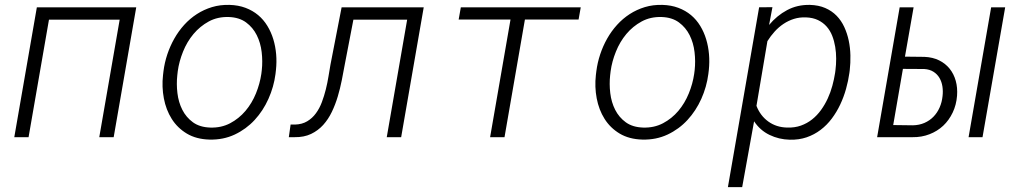

<svg xmlns="http://www.w3.org/2000/svg" viewBox="-20 -558 4148 781"><path d="M442.4 0H383.8L466.8 -478H179.2L96.2 0H38.1L129.9 -528.3H534.2Z M645 -268.6Q649.4 -303.2 660.6 -336.9Q671.9 -370.6 689 -400.9Q706.1 -431.2 729.2 -456.8Q752.4 -482.4 780.8 -500.7Q809.1 -519 842.3 -529.1Q875.5 -539.1 913.6 -538.1Q949.7 -537.1 978.8 -526.1Q1007.8 -515.1 1030 -496.6Q1052.2 -478 1067.6 -452.6Q1083 -427.2 1091.8 -398.2Q1100.6 -369.1 1103.3 -337.4Q1106 -305.7 1102.5 -273.4L1100.6 -256.8Q1093.8 -204.6 1072 -156Q1050.3 -107.4 1015.9 -70.1Q981.4 -32.7 934.8 -10.7Q888.2 11.2 832 9.8Q778.3 8.3 740 -14.6Q701.7 -37.6 678.5 -74.5Q655.3 -111.3 646.5 -158Q637.7 -204.6 643.1 -252.4ZM701.2 -252Q697.3 -216.3 701.7 -179.2Q706.1 -142.1 721.7 -111.3Q737.3 -80.6 764.9 -60.5Q792.5 -40.5 835 -39.1Q879.9 -37.6 916 -56.6Q952.1 -75.7 978.5 -106.9Q1004.9 -138.2 1021 -177.7Q1037.1 -217.3 1043 -257.3L1044.9 -272.9Q1048.8 -308.6 1044.4 -346.2Q1040 -383.8 1024.4 -415Q1008.8 -446.3 981 -466.8Q953.1 -487.3 910.6 -488.8Q865.2 -490.2 829.3 -470.7Q793.5 -451.2 767.1 -419.7Q740.7 -388.2 724.6 -348.1Q708.5 -308.1 703.1 -268.6Z M1703.6 -528.3 1611.8 0H1553.2L1636.2 -478H1417.5L1382.3 -294.9Q1377 -265.6 1370.4 -232.2Q1363.8 -198.7 1354 -165.8Q1344.2 -132.8 1329.8 -102.8Q1315.4 -72.8 1294.7 -49.8Q1273.9 -26.9 1245.4 -13.2Q1216.8 0.5 1178.2 0H1154.8L1162.1 -51.3H1180.2Q1209 -52.2 1229.7 -64.7Q1250.5 -77.1 1265.1 -97.2Q1279.8 -117.2 1289.3 -142.6Q1298.8 -168 1305.4 -194.6Q1312 -221.2 1316.2 -247.3Q1320.3 -273.4 1324.2 -294.9L1369.6 -528.3Z M2333.5 -478.5H2115.2L2032.2 0H1973.6L2056.6 -478.5H1845.7L1854.5 -528.3H2342.3Z M2405.8 -268.6Q2410.2 -303.2 2421.4 -336.9Q2432.6 -370.6 2449.7 -400.9Q2466.8 -431.2 2490 -456.8Q2513.2 -482.4 2541.5 -500.7Q2569.8 -519 2603 -529.1Q2636.2 -539.1 2674.3 -538.1Q2710.4 -537.1 2739.5 -526.1Q2768.6 -515.1 2790.8 -496.6Q2813 -478 2828.4 -452.6Q2843.8 -427.2 2852.5 -398.2Q2861.3 -369.1 2864 -337.4Q2866.7 -305.7 2863.3 -273.4L2861.3 -256.8Q2854.5 -204.6 2832.8 -156Q2811 -107.4 2776.6 -70.1Q2742.2 -32.7 2695.6 -10.7Q2648.9 11.2 2592.8 9.8Q2539.1 8.3 2500.7 -14.6Q2462.4 -37.6 2439.2 -74.5Q2416 -111.3 2407.2 -158Q2398.4 -204.6 2403.8 -252.4ZM2461.9 -252Q2458 -216.3 2462.4 -179.2Q2466.8 -142.1 2482.4 -111.3Q2498 -80.6 2525.6 -60.5Q2553.2 -40.5 2595.7 -39.1Q2640.6 -37.6 2676.8 -56.6Q2712.9 -75.7 2739.3 -106.9Q2765.6 -138.2 2781.7 -177.7Q2797.9 -217.3 2803.7 -257.3L2805.7 -272.9Q2809.6 -308.6 2805.2 -346.2Q2800.8 -383.8 2785.2 -415Q2769.5 -446.3 2741.7 -466.8Q2713.9 -487.3 2671.4 -488.8Q2626 -490.2 2590.1 -470.7Q2554.2 -451.2 2527.8 -419.7Q2501.5 -388.2 2485.4 -348.1Q2469.2 -308.1 2463.9 -268.6Z M3435.1 -261.7Q3430.7 -229.5 3421.4 -196.3Q3412.1 -163.1 3397.7 -132.6Q3383.3 -102.1 3363.5 -75.7Q3343.8 -49.3 3318.1 -29.8Q3292.5 -10.3 3261.2 0.5Q3230 11.2 3192.4 10.3Q3148.4 9.3 3110.1 -9.3Q3071.8 -27.8 3047.4 -64.5L2999 203.1H2940.9L3067.9 -528.3L3122.1 -528.8L3108.4 -456.5Q3140.1 -494.6 3181.6 -516.8Q3223.1 -539.1 3274.4 -538.1Q3310.1 -537.1 3336.9 -525.4Q3363.8 -513.7 3383.1 -493.9Q3402.3 -474.1 3414.3 -448Q3426.3 -421.9 3432.4 -392.8Q3438.5 -363.8 3439.2 -332.8Q3439.9 -301.8 3436.5 -272.5ZM3378.4 -272.5Q3381.3 -294.9 3381.3 -319.3Q3381.3 -343.8 3377.4 -367.4Q3373.5 -391.1 3365.2 -412.4Q3356.9 -433.6 3342.5 -450Q3328.1 -466.3 3307.4 -476.3Q3286.6 -486.3 3258.3 -487.3Q3232.4 -488.3 3209.7 -481.2Q3187 -474.1 3167.2 -460.9Q3147.5 -447.8 3131.1 -429.7Q3114.7 -411.6 3101.6 -390.6L3057.1 -127.4Q3072.8 -86.9 3105.5 -63.5Q3138.2 -40 3182.1 -39.1Q3212.4 -38.1 3237.8 -47.1Q3263.2 -56.2 3283.4 -72.3Q3303.7 -88.4 3319.6 -110.4Q3335.4 -132.3 3346.9 -157.2Q3358.4 -182.1 3365.7 -209Q3373 -235.8 3377 -261.7Z M3661.1 -327.6 3740.7 -326.7Q3774.4 -325.2 3800 -312.5Q3825.7 -299.8 3842.8 -278.6Q3859.9 -257.3 3867.7 -229.2Q3875.5 -201.2 3873 -168.5Q3870.1 -131.3 3855.2 -100.1Q3840.3 -68.8 3816.7 -46.6Q3793 -24.4 3761 -12Q3729 0.5 3691.9 0H3547.9L3639.6 -528.3H3696.3ZM3652.8 -277.8 3613.3 -49.3 3693.4 -48.3Q3719.2 -48.8 3740.5 -58.1Q3761.7 -67.4 3777.1 -83.3Q3792.5 -99.1 3802 -120.6Q3811.5 -142.1 3814 -167Q3816.4 -187 3813.5 -206.3Q3810.5 -225.6 3801.5 -241Q3792.5 -256.3 3777.1 -266.1Q3761.7 -275.9 3739.3 -277.3ZM3976.6 0H3919.9L4011.7 -528.3H4068.8Z"/></svg>

Font: Roboto Mono Light
Style: Italic
Weight: 300
Designer: Google
Version: Version 2.000985; 2015; ttfautohint (v1.3)